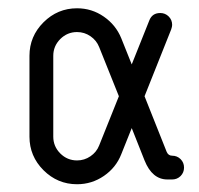

<svg xmlns="http://www.w3.org/2000/svg" viewBox="-20 -444 493 475"><path d="M170.6 -423.5Q207.1 -423.5 236.8 -402.9Q266.5 -382.4 280 -349.4L305.9 -284.7L349.4 -393.5Q356.5 -411.8 376.5 -411.8Q388.8 -411.8 397.4 -403.2Q405.9 -394.7 405.9 -382.4Q405.9 -378.2 403.5 -371.2L337.6 -205.9L392.4 -68.2Q396.5 -58.8 405.9 -58.8Q418.2 -58.8 426.8 -50.3Q435.3 -41.8 435.3 -29.4Q435.3 -17.1 426.8 -8.5Q418.2 0 405.9 0H394.1Q356.5 0 337.6 -47.1L305.9 -127.1L280 -62.4Q267.1 -29.4 237.1 -8.8Q207.1 11.8 170.6 11.8Q122.4 11.8 87.6 -22.9Q52.9 -57.6 52.9 -105.9V-305.9Q52.9 -354.1 87.6 -388.8Q122.4 -423.5 170.6 -423.5ZM170.6 -364.7Q146.5 -364.7 129.1 -347.4Q111.8 -330 111.8 -305.9V-105.9Q111.8 -81.8 129.1 -64.4Q146.5 -47.1 170.6 -47.1Q188.8 -47.1 203.8 -57.4Q218.8 -67.6 225.3 -84.1L274.1 -205.9L225.3 -327.6Q218.8 -344.1 203.8 -354.4Q188.8 -364.7 170.6 -364.7Z"/></svg>

Font: OpenGost Type B TT
Style: Regular
Weight: 400
Version: Version 0.3